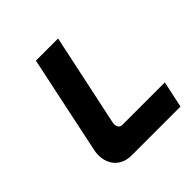

<svg xmlns="http://www.w3.org/2000/svg" viewBox="-177 -812 955 955"><g transform="rotate(-45 300.0 -335.0)"><path d="M213 -670 104 -153C87 -75 125 0 217 0H560L590 -140H292C271 -140 260 -157 266 -185L369 -670Z"/></g></svg>

Font: LT Wave Mono Black
Style: Italic
Weight: 900
Designer: Daniel Lyons
Version: Version 2.5 (Glyphs App)